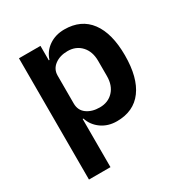

<svg xmlns="http://www.w3.org/2000/svg" viewBox="-171 -662 941 990"><g transform="rotate(-30 300.0 -167.0)"><path d="M74 -522H202V-436H206Q220 -481 259 -507.5Q298 -534 350 -534Q450 -534 502.5 -463.5Q555 -393 555 -262Q555 -130 502.5 -59Q450 12 350 12Q298 12 259.5 -15Q221 -42 206 -87H202V200H74ZM309 -94Q359 -94 390 -127Q421 -160 421 -216V-306Q421 -362 390 -395.5Q359 -429 309 -429Q263 -429 232.5 -406Q202 -383 202 -345V-179Q202 -138 232.5 -116Q263 -94 309 -94Z"/></g></svg>

Font: IBM Plex Sans Thai SemiBold
Style: Regular
Weight: 600
Designer: Mike Abbink, Paul van der Laan, Pieter van Rosmalen, Ben Mitchell, Mark Frömberg
Foundry: Bold Monday
Version: Version 1.1